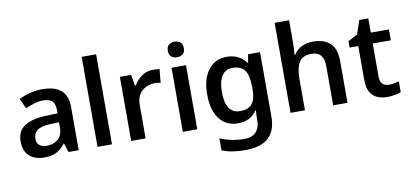

<svg xmlns="http://www.w3.org/2000/svg" viewBox="-85 -1058 3425 1596"><g transform="rotate(-10 1627.0 -260.0)"><path d="M296 -552Q400 -552 453.5 -506.5Q507 -461 507 -364V0H421L397 -75H393Q358 -31 319.5 -10.5Q281 10 213 10Q140 10 92 -30.5Q44 -71 44 -157Q44 -241 106 -283Q168 -325 294 -329L387 -332V-360Q387 -414 361.5 -436.5Q336 -459 290 -459Q249 -459 211 -447Q173 -435 137 -419L98 -504Q138 -525 189 -538.5Q240 -552 296 -552ZM319 -255Q234 -252 201.5 -226Q169 -200 169 -156Q169 -117 192.5 -99.5Q216 -82 253 -82Q310 -82 348 -114.5Q386 -147 386 -211V-257Z M788 0H666V-760H788Z M1230 -551Q1243 -551 1259 -550Q1275 -549 1286 -547L1275 -433Q1266 -436 1251.5 -437.5Q1237 -439 1225 -439Q1186 -439 1150.5 -421.5Q1115 -404 1093.5 -369.5Q1072 -335 1072 -282V0H950V-541H1045L1061 -447H1067Q1092 -490 1133.5 -520.5Q1175 -551 1230 -551Z M1508 -541V0H1386V-541ZM1448 -750Q1475 -750 1495 -735Q1515 -720 1515 -684Q1515 -649 1495 -634Q1475 -619 1448 -619Q1419 -619 1399.5 -634Q1380 -649 1380 -684Q1380 -720 1399.5 -735Q1419 -750 1448 -750Z M1853 -551Q1904 -551 1945.5 -531Q1987 -511 2016 -471H2020L2032 -541H2133V5Q2133 121 2068.5 180.5Q2004 240 1875 240Q1817 240 1768 232.5Q1719 225 1676 207V105Q1767 147 1882 147Q1945 147 1978.5 112Q2012 77 2012 11V-4Q2012 -19 2013 -39Q2014 -59 2015 -71H2011Q1983 -29 1943 -9.5Q1903 10 1851 10Q1751 10 1695 -64Q1639 -138 1639 -270Q1639 -401 1696 -476Q1753 -551 1853 -551ZM1884 -452Q1825 -452 1794 -405Q1763 -358 1763 -268Q1763 -179 1793.5 -133Q1824 -87 1886 -87Q1954 -87 1986 -124.5Q2018 -162 2018 -250V-269Q2018 -367 1986 -409.5Q1954 -452 1884 -452Z M2417 -574Q2417 -544 2415 -514.5Q2413 -485 2411 -470H2418Q2444 -511 2486.5 -531Q2529 -551 2580 -551Q2673 -551 2724.5 -504Q2776 -457 2776 -353V0H2655V-330Q2655 -453 2552 -453Q2475 -453 2446 -404.5Q2417 -356 2417 -266V0H2295V-760H2417Z M3141 -88Q3164 -88 3186 -92Q3208 -96 3227 -102V-11Q3207 -2 3176 4Q3145 10 3111 10Q3065 10 3028 -5.5Q2991 -21 2968.5 -58.5Q2946 -96 2946 -164V-449H2873V-503L2953 -546L2992 -661H3068V-541H3221V-449H3068V-165Q3068 -126 3088.5 -107Q3109 -88 3141 -88Z"/></g></svg>

Font: Noto Sans Sundanese SemiBold
Style: Regular
Weight: 600
Version: Version 2.003